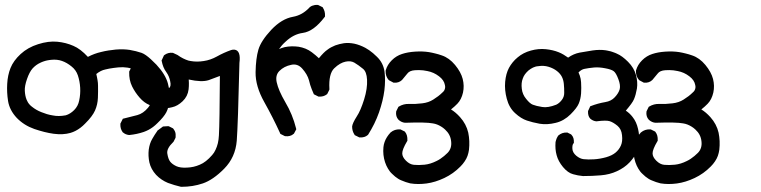

<svg xmlns="http://www.w3.org/2000/svg" viewBox="-20 -425 3040 767"><path d="M495.1 114.3Q481.4 112.8 471.2 104L470.2 103.5L469.7 102.5Q460 88.9 460.9 70.8V68.8L461.9 66.9L468.8 53.2L470.7 49.3L475.1 48.3Q502.4 41.5 528.8 34.7Q552.2 28.3 571.3 5.4Q589.4 -16.6 585.9 -41.5Q582.5 -69.3 574.7 -86.7Q566.9 -104 550.3 -123.5Q542.5 -132.8 532 -139.4Q521.5 -146 507.8 -150.4Q498.5 -153.3 489.5 -154.8Q480.5 -156.2 471.2 -156.5Q461.9 -156.7 452.6 -155.8Q442.9 -154.8 433.8 -153.6Q424.8 -152.3 416.5 -150.9Q408.2 -149.4 400.9 -147.5Q382.8 -144 364.7 -129.4Q366.2 -123 367.4 -116.9Q368.7 -110.8 369.6 -105Q370.6 -99.1 371.1 -93.8Q371.6 -88.4 371.6 -82.5Q372.1 -59.6 371.1 -34.2Q370.1 -7.3 359.6 16.4Q349.1 40 320.3 68.4Q311 78.1 301.3 85.4Q291.5 92.8 281.5 97.9Q271.5 103 261.2 106Q231.9 114.3 194.3 109.4Q176.3 106.9 157 102.1Q137.7 97.2 117.2 90.3Q75.7 75.7 46.9 45.9Q18.1 15.1 12.2 -21.5Q6.8 -56.2 8.8 -90.3Q10.7 -125 22 -153.3Q33.7 -182.6 62.3 -209Q90.8 -235.4 132.3 -248.5Q173.8 -261.7 209 -258.3Q243.7 -254.9 273.4 -241.7Q301.3 -230 331.1 -197.8Q357.4 -211.4 383.8 -217.3Q398.9 -221.2 413.6 -223.4Q428.2 -225.6 442.9 -227.1Q473.1 -229.5 498.5 -225.6Q523.9 -221.2 545.4 -213.9Q553.7 -210.9 563 -204.3Q572.3 -197.8 582.5 -188.5Q592.8 -179.2 605 -166.5Q641.6 -127 650.9 -90.8Q660.2 -55.7 657.2 -25.4Q654.3 4.9 644.5 23.4Q634.8 42 608.9 66.9Q600.1 75.7 591.3 82.3Q582.5 88.9 573.2 93.8Q564 98.6 554.2 102.1Q527.3 111.3 497.1 114.3H496.1ZM242.7 35.6Q260.7 30.3 276.4 14.6Q292 -1 296.4 -23.9Q301.8 -48.8 300.3 -74.7Q298.8 -100.6 291 -124Q283.7 -145.5 265.6 -159.7Q247.1 -174.8 227.5 -181.6Q208 -188.5 184.6 -186Q180.7 -185.5 176.8 -185.1Q172.9 -184.6 169.2 -183.8Q165.5 -183.1 161.9 -182.1Q158.2 -181.2 154.8 -179.9Q151.4 -178.7 148.2 -177.5Q145 -176.3 142.1 -174.8Q132.3 -170.4 124.5 -164.6Q116.7 -158.7 110.4 -151.9Q97.7 -137.7 87.9 -109.4Q78.1 -81.5 79.1 -62.5Q79.6 -52.7 81.3 -43.7Q83 -34.7 86.4 -26.4Q88.4 -21.5 91.3 -16.6Q94.2 -11.7 98.4 -7.1Q102.5 -2.4 107.9 1.5Q124 14.6 145 22.9Q155.8 27.3 167.2 30.8Q178.7 34.2 190.9 36.1Q213.9 41 242.7 35.6Z M703.1 321.3Q675.8 314.9 650.9 305.7Q637.7 300.3 625.7 292.2Q613.8 284.2 603.5 273.4Q583 251 576.7 223.6Q571.3 197.8 574.2 172.9Q577.6 147.9 587.9 130.4Q597.2 113.8 608.4 98.1L608.9 96.7L610.4 95.7L628.9 82L631.3 80.1H634.3L650.9 79.1H653.3L655.8 80.1L669.4 86.9L671.4 87.9L672.4 89.4Q676.3 94.2 678.7 99.6Q681.2 105 681.6 110.8Q682.1 116.7 681.6 123L681.2 125L680.7 126.5L673.8 140.1L672.9 141.6L671.9 142.6Q645 168.5 648.4 188.5Q651.9 210.9 660.2 221.2Q668.5 231.4 684.3 238.8Q700.2 246.1 726.6 244.6Q740.2 244.1 753.2 241.2Q766.1 238.3 778.3 232.9Q802.7 223.1 827.6 194.3Q831.5 189.9 835 184.6Q838.4 179.2 841.1 173.3Q843.8 167.5 846.2 160.9Q848.6 154.3 850.3 147.2Q852.1 140.1 853 132.1Q854 124 854.5 115.7Q856 90.3 856.9 30.8Q857.9 -28.8 858.4 -121.6Q835.4 -112.8 814 -105Q786.1 -95.7 733.9 -107.4Q734.4 -100.1 734.6 -93.5Q734.9 -86.9 734.4 -80.6Q733.9 -74.2 733.4 -67.9Q730 -40 709.5 -20.5Q699.7 -11.2 689.2 -5.1Q678.7 1 667.5 3.4Q656.7 6.3 645.5 7.1Q634.3 7.8 622.6 6.3Q599.1 3.9 577.6 -5.4Q555.7 -14.2 537.6 -35.2Q520 -55.2 507.8 -79.6Q495.1 -105.5 496.1 -137.2V-139.2L497.1 -141.1L503.9 -154.8L504.9 -156.7L506.3 -157.7Q520.5 -169.4 540 -167L542 -166.5L543.5 -166L557.1 -159.2L561 -157.2L562 -152.8Q564.9 -143.1 568.1 -133.1Q571.3 -123 574.2 -113.3Q579.6 -96.7 598.1 -81.1Q615.7 -66.9 635.3 -68.4Q654.3 -69.8 658.7 -76.7Q660.2 -79.1 660.9 -82.3Q661.6 -85.4 661.4 -90.6Q661.1 -95.7 659.7 -101.6Q657.7 -110.8 654.1 -119.6Q650.4 -128.4 644.5 -136.7Q637.2 -146.5 632.8 -157.5Q628.4 -168.5 626 -181.2L625.5 -184.1L627 -186.5L633.8 -201.2L634.8 -203.6L636.7 -205.1Q651.9 -216.3 670.4 -213.9L671.9 -213.4L672.9 -212.9L687.5 -206.1L688.5 -205.6L689.5 -205.1Q694.8 -201.2 700.4 -197.8Q706.1 -194.3 711.4 -191.7Q716.8 -189 722.2 -186.8Q727.5 -184.6 732.4 -183.1Q737.3 -181.6 741.7 -181.2Q766.6 -176.8 793.9 -181.2Q820.8 -185.1 846.2 -199.2Q874 -214.8 903.3 -225.1Q906.7 -226.1 910.2 -226.6Q913.6 -227.1 917 -226.6Q942.9 -223.1 936.5 -173.8Q933.6 -49.3 930.9 27.8Q928.2 105 925.8 137.2Q920.4 203.6 875.5 249Q831.5 293.5 790.5 307.6Q750.5 321.3 705.1 321.3H704.1Z M1413.6 123 1399.9 116.2 1397.5 115.2 1396 112.8Q1386.7 98.6 1386.7 81.1V80.6V80.1Q1388.2 66.9 1405.3 40Q1413.1 28.3 1420.4 11.2Q1427.7 -5.9 1434.6 -27.8Q1448.2 -71.8 1446.3 -106.4Q1444.8 -138.7 1429.7 -150.4Q1412.6 -164.6 1395.5 -174.8Q1380.9 -183.1 1360.4 -178.7Q1355 -177.7 1349.6 -175.5Q1344.2 -173.3 1338.6 -170.2Q1333 -167 1326.9 -162.4Q1320.8 -157.7 1314.9 -151.9Q1292.5 -129.9 1295.9 -69.8V-67.4L1294.9 -64.9L1288.1 -51.3L1287.1 -49.3L1285.2 -47.9Q1272.5 -38.1 1254.4 -39.1H1252.4L1250.5 -40L1236.8 -46.9L1233.9 -48.3L1232.4 -51.8Q1228.5 -60.1 1225.3 -68.6Q1222.2 -77.1 1219.2 -85.9Q1216.3 -94.7 1214.4 -104Q1208 -127.9 1187 -151.4Q1168.5 -171.9 1143.1 -166Q1128.9 -163.1 1117.2 -157Q1105.5 -150.9 1096.2 -141.6Q1079.1 -124.5 1085.4 -96.2Q1092.3 -64 1119.6 -17.1Q1148.9 32.2 1162.6 87.4L1163.6 91.3L1162.1 94.2L1155.3 106.9L1154.3 108.9L1152.8 109.9Q1146.5 115.7 1137.9 117.9Q1129.4 120.1 1120.1 119.1L1118.2 118.7L1116.7 118.2L1103 111.3L1100.1 109.9L1098.6 106.4Q1070.3 44.4 1036.1 -16.6Q1000 -80.6 1001 -136.7Q1002 -191.9 1012.2 -226.6Q1022.5 -261.7 1063.5 -305.7Q1105.5 -350.1 1150.4 -357.9Q1169.4 -361.3 1185.8 -370.6Q1202.1 -379.9 1216.3 -395L1216.8 -396L1217.8 -396.5Q1221.7 -399.9 1226.8 -401.9Q1231.9 -403.8 1237.3 -404.8Q1242.7 -405.8 1248.5 -405.3H1250.5L1252.4 -404.3L1266.1 -397.5L1268.6 -396.5L1270 -394Q1279.3 -379.4 1278.3 -361.8V-358.9L1276.4 -356.4Q1254.9 -328.1 1233.2 -312.3Q1211.4 -296.4 1189.5 -293.5Q1152.8 -288.6 1121.1 -258.8Q1112.8 -251.5 1106.2 -243.9Q1099.6 -236.3 1094.7 -229Q1106 -233.9 1117.7 -236.8Q1144 -242.2 1172.9 -238.3Q1187.5 -235.8 1200.7 -230.5Q1213.9 -225.1 1225.6 -216.3Q1241.7 -204.1 1253.9 -192.4Q1273.9 -216.8 1287.6 -226.1Q1294.9 -231.9 1303 -236.1Q1311 -240.2 1319.3 -243.7Q1335.4 -249.5 1354 -252.4Q1373.5 -254.9 1395.5 -250.5Q1417.5 -245.6 1439.5 -233.9Q1447.3 -229.5 1454.8 -224.4Q1462.4 -219.2 1470.2 -212.6Q1478 -206.1 1485.8 -198.2Q1511.2 -173.8 1516.1 -138.7Q1520.5 -105.5 1515.6 -64.5Q1514.2 -53.7 1512.2 -43.2Q1510.3 -32.7 1507.6 -21.7Q1504.9 -10.7 1501.5 0.7Q1498 12.2 1494.1 23.9Q1485.8 47.4 1474.9 69.6Q1463.9 91.8 1450.7 112.8L1449.7 113.8L1448.7 114.7Q1437 125 1417.5 124H1415.5Z M1619.1 307.6Q1600.6 303.2 1583 295.4Q1576.7 293 1570.6 289.1Q1564.5 285.2 1558.3 280.3Q1552.2 275.4 1546.4 269.5Q1541.5 265.1 1537.4 259.8Q1533.2 254.4 1529.8 248.5Q1526.4 242.7 1523.4 236.3Q1520.5 230 1518.1 222.7Q1508.8 194.3 1511.7 163.1Q1512.7 152.3 1516.4 142.1Q1520 131.8 1525.9 122.6Q1531.7 113.3 1540 104.5V104H1540.5Q1556.2 90.8 1577.6 91.8H1579.6L1581.5 92.8L1595.2 99.6L1597.2 100.6L1598.6 102.5Q1608.4 115.2 1607.4 135.3V137.7L1606 139.6Q1586.9 171.9 1586.9 187.5Q1586.9 202.1 1601.6 216.8Q1616.7 231.9 1633.3 233.4Q1652.3 235.4 1676.3 232.9Q1699.2 230.5 1723.6 218.3Q1731.9 214.4 1739.5 209.2Q1747.1 204.1 1754.2 198.2Q1761.2 192.4 1768.1 185.5Q1785.6 167.5 1782.2 139.6Q1780.8 125.5 1774.7 113.8Q1768.6 102.1 1757.8 92.3Q1750.5 85.4 1742.4 80.6Q1734.4 75.7 1726.3 72.5Q1718.3 69.3 1709 67.9Q1681.2 62.5 1599.1 65.4H1598.1H1597.7Q1584 64 1572.8 54.2L1572.3 53.7L1571.8 53.2Q1560.1 40.5 1562.5 21L1563 19.5L1563.5 18.1L1570.3 4.4L1571.3 2L1573.7 0.5Q1582.5 -4.9 1592.8 -7.6Q1603 -10.3 1614.7 -9.8Q1639.2 -8.8 1666.5 -12.2Q1691.9 -15.1 1710.9 -27.3Q1721.2 -33.7 1730.5 -40.8Q1739.7 -47.9 1747.6 -55.7Q1752.4 -59.6 1754.9 -64.2Q1757.3 -68.8 1758.1 -74.2Q1758.8 -79.6 1757.3 -85.4Q1753.9 -105 1733.9 -120.1Q1723.1 -128.4 1711.7 -133.5Q1700.2 -138.7 1687.5 -141.1Q1678.7 -143.1 1670.4 -144Q1662.1 -145 1653.8 -145Q1645.5 -145 1637.7 -144.5Q1616.2 -143.1 1607.4 -131.3Q1595.2 -115.7 1586.4 -106L1585.9 -105.5L1585.4 -105Q1572.8 -93.3 1554.2 -94.7H1551.8L1550.3 -95.7L1535.6 -103.5L1534.2 -104.5L1532.7 -105.5Q1519.5 -120.6 1520.5 -142.1V-143.1L1521 -144.5Q1527.3 -166.5 1545.2 -184.3Q1563 -202.1 1586.4 -209.5Q1608.4 -216.8 1638.4 -218.8Q1668.5 -220.7 1693.4 -216.8Q1699.7 -215.8 1706.1 -214.4Q1712.4 -212.9 1718.8 -211.4Q1725.1 -210 1731.7 -208Q1738.3 -206.1 1745.1 -203.6Q1774.4 -193.8 1797.9 -165.5Q1821.3 -137.2 1828.4 -109.6Q1835.4 -82 1829.6 -55.2Q1823.2 -27.3 1807.1 -10.7Q1796.9 0 1781.7 12.2Q1800.3 23.4 1817.9 43Q1842.8 70.8 1850.6 105Q1857.4 138.2 1853.5 173.3Q1852.5 179.7 1851.1 185.8Q1849.6 191.9 1847.7 197.5Q1845.7 203.1 1842.8 208.7Q1839.8 214.4 1836.2 219.7Q1832.5 225.1 1828.4 230.2Q1824.2 235.4 1819.3 240.2Q1791 269 1754.9 286.1Q1718.8 303.2 1684.1 307.9Q1649.4 312.5 1619.6 307.6Z M2308.6 278.3Q2288.1 276.4 2269.5 271Q2248.5 265.6 2229 242.2Q2210 219.2 2203.6 194.8Q2200.2 182.6 2199.2 169.9Q2198.2 157.2 2199.2 143.6V143.1V142.6Q2200.2 138.7 2201.4 134.5Q2202.6 130.4 2204.3 126.5Q2206.1 122.6 2208.5 119.1L2209 117.7L2210 116.7Q2225.1 103.5 2244.6 104.5H2246.6L2248.5 105.5L2260.3 111.3L2261.7 112.3L2263.2 113.8Q2268.6 119.6 2270.8 127.2Q2272.9 134.8 2272.5 143.1V146L2270.5 148.4Q2265.6 154.3 2266.6 169.9Q2267.6 184.6 2281.7 196.8Q2296.9 209.5 2312 210.9Q2329.1 212.9 2353 211.4Q2376.5 210 2401.4 203.1Q2413.1 199.7 2422.6 195.1Q2432.1 190.4 2439 184.6Q2453.1 172.9 2460.4 156.2Q2463.9 148.4 2465.1 138.2Q2466.3 127.9 2464.8 114.7Q2462.4 90.8 2446.8 77.6Q2429.7 63.5 2415.5 59.1Q2401.4 54.7 2363.3 59.6H2362.3H2361.3Q2348.6 58.1 2338.4 49.3L2337.9 48.8L2337.4 48.3Q2332.5 43 2330.6 35.6Q2328.6 28.3 2329.1 20V18.1L2330.1 16.6L2335.9 3.9L2337.4 0L2340.8 -1.5Q2368.7 -12.2 2397.5 -17.1Q2421.9 -21 2436 -36.6Q2451.2 -52.7 2455.6 -68.8Q2459.5 -84.5 2450.2 -108.9Q2440.9 -133.8 2431.6 -140.6Q2421.9 -147.9 2397.5 -152.3Q2372.6 -157.2 2352.5 -155.3Q2331.5 -153.3 2314.9 -149.9Q2309.1 -148.9 2303.2 -145.5Q2297.4 -142.1 2291 -135.7Q2293.9 -129.4 2296.1 -123Q2298.3 -116.7 2299.6 -110.1Q2300.8 -103.5 2301.3 -96.2Q2302.7 -73.2 2301.3 -51.8Q2300.8 -45.9 2300 -40.5Q2299.3 -35.2 2298.1 -30.3Q2296.9 -25.4 2295.4 -20.5Q2293.9 -15.6 2292 -11.2Q2284.7 6.3 2259.3 31.7Q2246.6 44.4 2231.4 53.2Q2216.3 62 2199.2 65.9Q2165.5 74.2 2135.7 69.3Q2106.9 64 2085 56.6Q2061.5 48.8 2038.1 27.3Q2013.7 5.4 2004.4 -30.8Q1995.1 -65.4 1998 -98.1Q2001 -130.9 2013.2 -153.8Q2019.5 -165.5 2028.1 -176Q2036.6 -186.5 2047.9 -195.8Q2070.3 -214.8 2101.1 -223.1Q2130.9 -231.4 2160.2 -228.5Q2189 -225.6 2211.9 -216.3Q2221.7 -212.4 2231.2 -206.8Q2240.7 -201.2 2249.5 -194.8Q2271 -210 2295.4 -214.8Q2321.8 -219.7 2348.1 -223.6Q2376 -227.5 2399.4 -224.1Q2402.8 -223.6 2406 -222.9Q2409.2 -222.2 2412.6 -221.4Q2416 -220.7 2419.2 -220Q2422.4 -219.2 2425.5 -218Q2428.7 -216.8 2431.6 -215.8Q2434.6 -214.8 2437.7 -213.6Q2440.9 -212.4 2443.8 -210.9Q2455.1 -206.1 2466.1 -198Q2477.1 -189.9 2488.8 -178.2Q2512.7 -154.3 2520.5 -125.5Q2528.3 -97.2 2524.4 -71.3Q2520 -45.9 2512.7 -28.8Q2509.3 -20.5 2501.2 -9.5Q2493.2 1.5 2480 17.1Q2495.1 26.9 2506.8 42Q2510.7 46.9 2514.2 52.5Q2517.6 58.1 2520.3 64Q2522.9 69.8 2525.1 76.4Q2527.3 83 2528.8 89.8Q2535.2 116.7 2532.7 140.6Q2530.3 164.6 2523.4 182.1Q2516.1 200.7 2495.6 223.1Q2484.9 234.4 2472.2 243.2Q2459.5 252 2444.8 258.8Q2415.5 272.5 2379.9 275.4Q2345.2 278.3 2309.6 278.3H2309.1ZM2202.1 -6.8Q2214.4 -12.7 2224.1 -25.4Q2229 -31.7 2231.4 -38.6Q2233.9 -45.4 2233.9 -53.7Q2233.9 -63.5 2233.6 -72.5Q2233.4 -81.5 2232.4 -89.8Q2231 -105.5 2224.6 -118.2Q2221.7 -124 2216.8 -129.9Q2211.9 -135.7 2205.1 -141.1Q2190.9 -152.3 2171.4 -158.2Q2152.3 -164.1 2129.9 -160.6Q2124 -160.2 2118.9 -158.7Q2113.8 -157.2 2109.1 -155Q2104.5 -152.8 2100.1 -149.9Q2095.7 -147 2091.3 -143.6Q2083 -136.2 2077.1 -128.2Q2071.3 -120.1 2068.4 -111.3Q2061.5 -93.8 2064.5 -70.3Q2066.9 -47.9 2082 -29.8Q2096.7 -11.2 2108.4 -6.8Q2121.6 -1.5 2146 2.4Q2168.5 6.3 2202.1 -6.8Z M2619.1 307.6Q2600.6 303.2 2583 295.4Q2576.7 293 2570.6 289.1Q2564.5 285.2 2558.3 280.3Q2552.2 275.4 2546.4 269.5Q2541.5 265.1 2537.4 259.8Q2533.2 254.4 2529.8 248.5Q2526.4 242.7 2523.4 236.3Q2520.5 230 2518.1 222.7Q2508.8 194.3 2511.7 163.1Q2512.7 152.3 2516.4 142.1Q2520 131.8 2525.9 122.6Q2531.7 113.3 2540 104.5V104H2540.5Q2556.2 90.8 2577.6 91.8H2579.6L2581.5 92.8L2595.2 99.6L2597.2 100.6L2598.6 102.5Q2608.4 115.2 2607.4 135.3V137.7L2606 139.6Q2586.9 171.9 2586.9 187.5Q2586.9 202.1 2601.6 216.8Q2616.7 231.9 2633.3 233.4Q2652.3 235.4 2676.3 232.9Q2699.2 230.5 2723.6 218.3Q2731.9 214.4 2739.5 209.2Q2747.1 204.1 2754.2 198.2Q2761.2 192.4 2768.1 185.5Q2785.6 167.5 2782.2 139.6Q2780.8 125.5 2774.7 113.8Q2768.6 102.1 2757.8 92.3Q2750.5 85.4 2742.4 80.6Q2734.4 75.7 2726.3 72.5Q2718.3 69.3 2709 67.9Q2681.2 62.5 2599.1 65.4H2598.1H2597.7Q2584 64 2572.8 54.2L2572.3 53.7L2571.8 53.2Q2560.1 40.5 2562.5 21L2563 19.5L2563.5 18.1L2570.3 4.4L2571.3 2L2573.7 0.5Q2582.5 -4.9 2592.8 -7.6Q2603 -10.3 2614.7 -9.8Q2639.2 -8.8 2666.5 -12.2Q2691.9 -15.1 2710.9 -27.3Q2721.2 -33.7 2730.5 -40.8Q2739.7 -47.9 2747.6 -55.7Q2752.4 -59.6 2754.9 -64.2Q2757.3 -68.8 2758.1 -74.2Q2758.8 -79.6 2757.3 -85.4Q2753.9 -105 2733.9 -120.1Q2723.1 -128.4 2711.7 -133.5Q2700.2 -138.7 2687.5 -141.1Q2678.7 -143.1 2670.4 -144Q2662.1 -145 2653.8 -145Q2645.5 -145 2637.7 -144.5Q2616.2 -143.1 2607.4 -131.3Q2595.2 -115.7 2586.4 -106L2585.9 -105.5L2585.4 -105Q2572.8 -93.3 2554.2 -94.7H2551.8L2550.3 -95.7L2535.6 -103.5L2534.2 -104.5L2532.7 -105.5Q2519.5 -120.6 2520.5 -142.1V-143.1L2521 -144.5Q2527.3 -166.5 2545.2 -184.3Q2563 -202.1 2586.4 -209.5Q2608.4 -216.8 2638.4 -218.8Q2668.5 -220.7 2693.4 -216.8Q2699.7 -215.8 2706.1 -214.4Q2712.4 -212.9 2718.8 -211.4Q2725.1 -210 2731.7 -208Q2738.3 -206.1 2745.1 -203.6Q2774.4 -193.8 2797.9 -165.5Q2821.3 -137.2 2828.4 -109.6Q2835.4 -82 2829.6 -55.2Q2823.2 -27.3 2807.1 -10.7Q2796.9 0 2781.7 12.2Q2800.3 23.4 2817.9 43Q2842.8 70.8 2850.6 105Q2857.4 138.2 2853.5 173.3Q2852.5 179.7 2851.1 185.8Q2849.6 191.9 2847.7 197.5Q2845.7 203.1 2842.8 208.7Q2839.8 214.4 2836.2 219.7Q2832.5 225.1 2828.4 230.2Q2824.2 235.4 2819.3 240.2Q2791 269 2754.9 286.1Q2718.8 303.2 2684.1 307.9Q2649.4 312.5 2619.6 307.6Z"/></svg>

Font: NaikaiFont
Style: Bold
Weight: 700
Version: Version 1.89